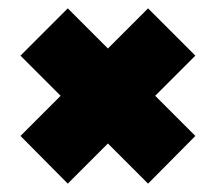

<svg xmlns="http://www.w3.org/2000/svg" viewBox="-20 -528 516 459"><path d="M447 -395 334 -508 238 -412 142 -508 29 -395 125 -299 29 -203 142 -89 238 -185 334 -89 447 -203 351 -299Z"/></svg>

Font: Arthouse Owned Black
Style: Regular
Weight: 900
Designer: Jeremy Tribby
Foundry: Tribby Type
Version: Version 1.000;PS 001.000;hotconv 1.0.88;makeotf.lib2.5.64775